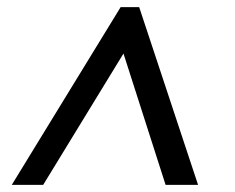

<svg xmlns="http://www.w3.org/2000/svg" viewBox="-20 -518 658 538"><path d="M326 -368 101 0H13L318 -498H370L535 0H444Z"/></svg>

Font: Rosario
Style: Bold Italic
Weight: 700
Italic angle: -8.05°
Designer: Hector Gatti
Foundry: Omnibus Type
Version: Version 1.101; ttfautohint (v1.8.1.43-b0c9)